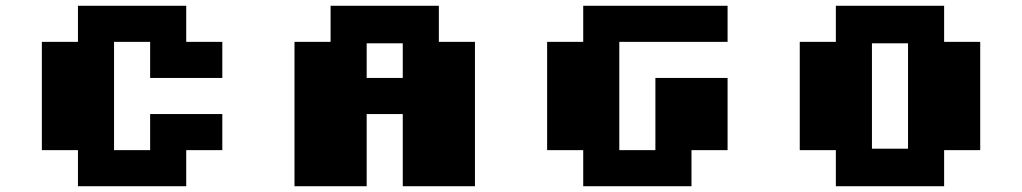

<svg xmlns="http://www.w3.org/2000/svg" viewBox="-20 -645 3540 665"><path d="M250 0V-125H125V-500H250V-625H625V-500H750V-375H500V-500H375V-125H500V-250H750V-125H625V0Z M1000 0V-500H1125V-625H1500V-500H1625V0H1375V-250H1250V0ZM1250 -375H1375V-495H1250Z M2000 0V-125H1875V-500H2000V-625H2500V-500H2125V-125H2250V-375H2500V-125H2375V0Z M2875 0V-125H2750V-500H2875V-625H3250V-500H3375V-125H3250V0ZM3000 -130H3125V-495H3000Z"/></svg>

Font: Silkscreen
Style: Bold
Weight: 700
Designer: Jason Kottke
Foundry: Jason Kottke
Version: Version 1.001; ttfautohint (v1.8.4.7-5d5b)